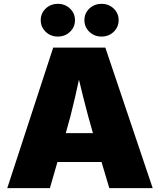

<svg xmlns="http://www.w3.org/2000/svg" viewBox="-20 -974 828 994"><path d="M17.6 0 255.4 -727.5H525.4L770.5 0H545.9L461.9 -282.2Q435.1 -374 410.9 -470.9Q386.7 -567.9 364.7 -665H411.6Q390.6 -567.9 368.7 -470.9Q346.7 -374 319.8 -282.2L238.3 0ZM193.8 -135.3V-284.7H594.2V-135.3ZM505.9 -784.7Q468.3 -784.7 442.6 -809.3Q417 -834 417 -869.6Q417 -905.3 442.6 -929.7Q468.3 -954.1 505.9 -954.1Q543 -954.1 568.6 -929.7Q594.2 -905.3 594.2 -869.6Q594.2 -834 568.6 -809.3Q543 -784.7 505.9 -784.7ZM279.3 -784.7Q242.2 -784.7 216.6 -809.3Q190.9 -834 190.9 -869.6Q190.9 -905.3 216.6 -929.7Q242.2 -954.1 279.3 -954.1Q316.9 -954.1 342.5 -929.7Q368.2 -905.3 368.2 -869.6Q368.2 -834 342.5 -809.3Q316.9 -784.7 279.3 -784.7Z"/></svg>

Font: Inter 18pt Black
Style: Regular
Weight: 900
Designer: Rasmus Andersson
Foundry: rsms
Version: Version 4.001;git-66647c0bb